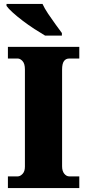

<svg xmlns="http://www.w3.org/2000/svg" viewBox="-20 -951 440 971"><path d="M20 0V-59H70Q82 -59 94 -71.5Q106 -84 106 -108V-600Q106 -629 94 -642Q82 -655 70 -655H20V-714H381V-655H330Q313 -655 303.5 -642Q294 -629 294 -599V-110Q294 -86 305 -72.5Q316 -59 330 -59H381V0ZM208 -771Q184 -785 154 -804.5Q124 -824 95 -846Q66 -868 44 -888Q22 -908 13 -921V-931H195Q205 -909 223 -882Q241 -855 260 -829Q279 -803 293 -784V-771Z"/></svg>

Font: Noto Serif Lao SemiCondensed Black
Style: Regular
Weight: 900
Width: 4
Designer: Monotype Design Team
Foundry: Monotype Imaging Inc.
Version: Version 2.003; ttfautohint (v1.8.4.7-5d5b)